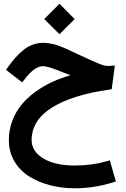

<svg xmlns="http://www.w3.org/2000/svg" viewBox="-20 -699 671 1026"><path d="M297.9 -678.7 378.9 -597.2 297.9 -516.1 216.3 -597.2ZM356.4 -296.9Q345.7 -300.8 334 -305.7Q290 -322.8 272.5 -329.3Q254.9 -335.9 237.8 -340.6Q220.7 -345.2 209 -345.2Q164.6 -345.2 110.8 -274.4L98.6 -258.8L83.5 -270.5L27.3 -314L12.2 -325.7L22.9 -340.8Q44.4 -370.6 63.5 -392.1Q82.5 -413.6 106 -432.4Q129.4 -451.2 156 -460.7Q182.6 -470.2 212.4 -470.2Q227.1 -470.2 243.9 -467.3Q260.7 -464.4 271.2 -461.9Q281.7 -459.5 303.2 -450.9Q324.7 -442.4 330.3 -439.9Q335.9 -437.5 362.5 -425Q389.2 -412.6 392.1 -411.1Q399.4 -407.7 428 -394.5Q456.5 -381.3 468.5 -376Q480.5 -370.6 500.7 -362.1Q521 -353.5 533.4 -350.1Q545.9 -346.7 553.7 -346.7Q562 -346.7 570.3 -347.2L593.8 -348.6L590.8 -325.2L578.6 -236.8L576.7 -222.2L562 -219.7Q516.1 -213.4 474.6 -204.6Q433.1 -195.8 391.1 -182.9Q349.1 -169.9 313.7 -154.1Q278.3 -138.2 247.3 -117.2Q216.3 -96.2 194.8 -71.8Q173.3 -47.4 161.1 -16.6Q148.9 14.2 148.9 48.8Q148.9 109.9 211.7 147.7Q274.4 185.5 379.4 185.5Q470.2 185.5 548.3 163.1L566.9 157.7L572.3 176.3L593.8 252L599.1 270.5L581.1 276.4Q481.4 307.1 380.4 307.1Q309.1 307.1 246.1 290.5Q183.1 273.9 134 242.7Q85 211.4 56.2 161.6Q27.3 111.8 27.3 50.3Q27.3 -2.9 44.7 -50.5Q62 -98.1 92 -135.7Q122.1 -173.3 164.3 -204.8Q206.5 -236.3 254.4 -258.8Q302.2 -281.2 356.4 -296.9Z"/></svg>

Font: Samim WOL
Style: Bold-WOL
Weight: 700
Foundry: DejaVu fonts team - Redesigned by Saber Rastikerdar
Version: Version 4.0.5